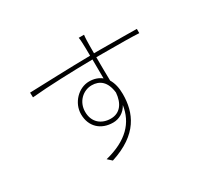

<svg xmlns="http://www.w3.org/2000/svg" viewBox="-161 -998 1323 1251"><g transform="rotate(-30 500.0 -373.0)"><path d="M480 -214C411 -214 356 -256 356 -336C356 -412 414 -465 479 -465C537 -465 583 -432 593 -345C587 -266 549 -214 480 -214ZM597 -638C597 -678 597 -714 598 -736C598 -745 600 -769 601 -775H561C563 -768 565 -746 565 -736C566 -716 567 -679 567 -637C401 -635 212 -627 108 -624L109 -588C234 -600 417 -606 568 -608C568 -552 569 -494 569 -465C545 -484 515 -495 477 -495C396 -495 325 -420 325 -336C325 -241 390 -184 480 -184C525 -184 567 -207 591 -252C573 -129 492 -41 323 1L354 29C573 -41 627 -175 627 -314C627 -360 618 -400 599 -431C598 -477 597 -545 597 -608H646C790 -608 868 -607 918 -604V-636C879 -636 785 -638 645 -638Z"/></g></svg>

Font: Genne Gothic ExtraLight
Style: Regular
Weight: 250
Designer: Ryoko NISHIZUKA (kana & ideographs); Paul D. Hunt (Latin, Greek & Cyrillic); Wenlong ZHANG (bopomofo); Sandoll Communica
Foundry: Adobe Systems Incorporated
Version: Version 1.004;PS 1.004;hotconv 16.6.51;makeotf.lib2.5.65220